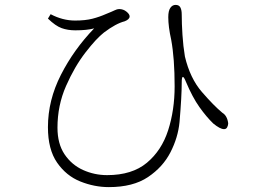

<svg xmlns="http://www.w3.org/2000/svg" viewBox="-20 -733 1040 785"><path d="M176 -657 187 -675Q236 -649 287 -649Q329 -649 358 -656.5Q387 -664 414 -676Q439 -686 449 -691Q459 -696 467 -696Q484 -696 497 -685.5Q510 -675 510 -666Q510 -654 490 -646Q454 -637 405 -600Q374 -576 329.5 -518.5Q285 -461 250 -381.5Q215 -302 215 -211Q215 -145 244 -102Q273 -59 319.5 -38Q366 -17 418 -17Q520 -17 580.5 -67.5Q641 -118 667.5 -200.5Q694 -283 694 -380Q694 -494 680 -570Q668 -624 668 -663Q668 -689 676.5 -701Q685 -713 698 -713Q712 -713 717.5 -702.5Q723 -692 723 -674Q723 -637 726 -590.5Q729 -544 736 -502Q757 -413 805.5 -357Q854 -301 889 -272Q909 -260 913 -229Q913 -221 909 -213Q905 -205 896 -205Q880 -205 852 -228Q824 -255 795.5 -295Q767 -335 740 -399Q732 -419 727.5 -418.5Q723 -418 723 -396Q723 -339 714 -234Q708 -171 677 -110.5Q646 -50 585 -9Q524 32 425 32Q366 32 308.5 9Q251 -14 213.5 -68Q176 -122 176 -213Q176 -323 229 -427Q282 -531 365 -617Q336 -609 288 -609Q257 -609 232 -618Q207 -627 176 -657Z"/></svg>

Font: Minh Nguyen ExtraLight
Style: Regular
Weight: 250
Designer: Ryoko NISHIZUKA 西塚涼子 (kana & ideographs); Frank Grießhammer (Latin, Greek & Cyrillic); Wenlong ZHANG 张文龙 (bopomofo); San
Foundry: Adobe
Version: Version 1.100;July 7, 2023;FontCreator 14.0.0.2814 64-bit